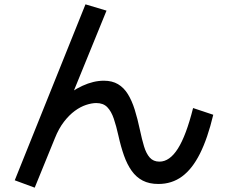

<svg xmlns="http://www.w3.org/2000/svg" viewBox="-20 -810 1040 885"><path d="M140 55 48 21 374 -790 471 -761 294 -327 261 -349Q309 -391 360 -414.5Q411 -438 459 -438Q497 -438 524 -422Q551 -406 569.5 -376Q588 -346 601 -304.5Q614 -263 625 -211Q634 -168 644 -135Q654 -102 670.5 -83.5Q687 -65 715 -65Q762 -65 800 -125Q838 -185 870 -312L963 -281Q937 -172 901.5 -101.5Q866 -31 819 3.5Q772 38 710 38Q668 38 638 22.5Q608 7 587 -22.5Q566 -52 551.5 -93Q537 -134 526 -184Q516 -229 504.5 -263Q493 -297 474.5 -316Q456 -335 424 -335Q403 -335 377 -326.5Q351 -318 325 -299Q299 -280 275 -249Q251 -218 233 -173Z"/></svg>

Font: M PLUS 2 Thin Medium
Style: Regular
Weight: 500
Version: Version 1.001